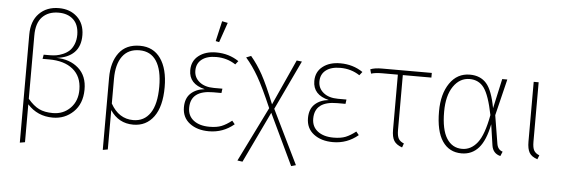

<svg xmlns="http://www.w3.org/2000/svg" viewBox="-56 -929 3839 1312"><g transform="rotate(5 1863.5 -273.5)"><path d="M312 -399Q405 -398 464.5 -345.5Q524 -293 523 -198Q522 -102 464 -46Q406 10 323 10Q218 10 149 -66V194L114 200V-541Q114 -634 165.5 -686.5Q217 -739 301 -739Q377 -739 426 -693.5Q475 -648 476 -570Q477 -493 434 -450Q391 -407 312 -399ZM321 -21Q393 -21 441 -70Q489 -119 488 -198Q487 -287 427.5 -335.5Q368 -384 264 -384H219L224 -413H266Q289 -413 310.5 -416.5Q332 -420 356.5 -430.5Q381 -441 399 -457.5Q417 -474 429 -503Q441 -532 441 -569Q440 -638 402 -673Q364 -708 301 -708Q231 -708 190 -666Q149 -624 149 -539V-104Q188 -58 226 -39.5Q264 -21 321 -21Z M875 -531Q967 -531 1017 -460Q1067 -389 1067 -264Q1067 -131 1015.5 -60.5Q964 10 875 10Q774 10 717 -76V194L683 200V-295Q683 -402 731.5 -466.5Q780 -531 875 -531ZM872 -21Q947 -21 988.5 -82Q1030 -143 1030 -264Q1030 -379 990.5 -439.5Q951 -500 874 -500Q797 -500 757 -445Q717 -390 717 -291V-121Q773 -21 872 -21Z M1419 -747 1458 -739 1411 -603 1387 -608ZM1398 -531Q1485 -531 1553 -485L1534 -461Q1475 -500 1401 -500Q1337 -500 1301.5 -472Q1266 -444 1266 -395Q1266 -348 1303 -318Q1340 -288 1403 -288H1461L1457 -258H1400Q1246 -258 1246 -138Q1246 -83 1286.5 -52Q1327 -21 1395 -21Q1445 -21 1477.5 -34Q1510 -47 1547 -76L1566 -53Q1491 10 1394 10Q1313 10 1261.5 -29.5Q1210 -69 1210 -139Q1210 -201 1246 -234.5Q1282 -268 1341 -274Q1231 -300 1231 -395Q1231 -458 1277.5 -494.5Q1324 -531 1398 -531Z M1826 -182 2007 189 1975 198 1808 -153 1641 197 1606 192 1791 -183Q1731 -322 1691 -391.5Q1651 -461 1604 -515L1637 -528Q1682 -475 1719 -408Q1756 -341 1808 -211L1950 -524L1986 -520Z M2249 -531Q2336 -531 2404 -485L2385 -461Q2326 -500 2252 -500Q2188 -500 2152.5 -472Q2117 -444 2117 -395Q2117 -348 2154 -318Q2191 -288 2254 -288H2312L2308 -258H2251Q2097 -258 2097 -138Q2097 -83 2137.5 -52Q2178 -21 2246 -21Q2296 -21 2328.5 -34Q2361 -47 2398 -76L2417 -53Q2342 10 2245 10Q2164 10 2112.5 -29.5Q2061 -69 2061 -139Q2061 -201 2097 -234.5Q2133 -268 2192 -274Q2082 -300 2082 -395Q2082 -458 2128.5 -494.5Q2175 -531 2249 -531Z M2877 -488H2681V-112Q2681 -71 2692 -52Q2703 -33 2729 -23L2719 5Q2679 -9 2663 -34.5Q2647 -60 2647 -111V-488H2539Q2493 -488 2464 -479L2456 -508Q2485 -520 2535 -520H2877Z M3138 -531Q3210 -531 3251.5 -484Q3293 -437 3315 -316L3360 -520H3395L3334 -270L3366 -75Q3373 -36 3406 -26L3393 5Q3341 -8 3333 -63L3312 -206Q3290 -94 3244 -42Q3198 10 3127 10Q3042 10 2995.5 -58.5Q2949 -127 2949 -263Q2949 -382 3000 -456.5Q3051 -531 3138 -531ZM3139 -501Q3071 -501 3027.5 -437.5Q2984 -374 2984 -263Q2984 -141 3022 -81Q3060 -21 3128 -21Q3189 -21 3232.5 -76Q3276 -131 3301 -268Q3274 -402 3238 -451.5Q3202 -501 3139 -501Z M3610 -520V-112Q3610 -71 3621 -52Q3632 -33 3658 -23L3647 5Q3607 -8 3591.5 -34Q3576 -60 3576 -111V-520Z"/></g></svg>

Font: Fira Sans UltraLight
Style: Regular
Weight: 200
Designer: Carrois Corporate & Edenspiekermann AG
Foundry: Carrois Corporate GbR & Edenspiekermann AG
Version: Version 4.106;PS 004.106;hotconv 1.0.70;makeotf.lib2.5.58329